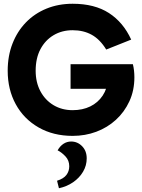

<svg xmlns="http://www.w3.org/2000/svg" viewBox="-20 -712 755 1023"><path d="M367 12Q264 12 185.5 -33Q107 -78 64 -156.5Q21 -235 21 -335Q21 -414 46.5 -479.5Q72 -545 118 -592.5Q164 -640 227.5 -666Q291 -692 367 -692Q484 -692 560.5 -642.5Q637 -593 679 -501L546 -448Q513 -502 469 -526.5Q425 -551 367 -551Q310 -551 265.5 -524.5Q221 -498 195.5 -450Q170 -402 170 -335Q170 -273 195.5 -225.5Q221 -178 265.5 -151.5Q310 -125 367 -125Q420 -125 461 -145Q502 -165 527 -202.5Q552 -240 555 -290L597 -239H356V-370H688Q692 -354 694 -336Q696 -318 696 -300Q696 -230 669.5 -172.5Q643 -115 597.5 -73.5Q552 -32 493 -10Q434 12 367 12ZM294 291 284 251Q319 240 334 220Q349 200 349 174Q349 143 329 121.5Q309 100 287 89Q300 66 318.5 54Q337 42 359 42Q393 42 417.5 67Q442 92 442 132Q442 170 422.5 203Q403 236 369.5 259Q336 282 294 291Z"/></svg>

Font: Gabarito
Style: Bold
Weight: 700
Designer: Leandro Assis / Alvaro Franca / Felipe Casaprima
Foundry: Naipe Foundry
Version: Version 1.000